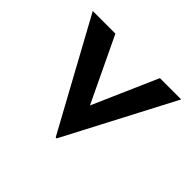

<svg xmlns="http://www.w3.org/2000/svg" viewBox="-107 -560 714 714"><g transform="rotate(45 250.0 -203.0)"><path d="M253 12 18 -418H137L292 -93L230 -96L371 -418H483L258 12Z"/></g></svg>

Font: Reem Kufi Fun
Style: Regular
Weight: 400
Designer: Khaled Hosny
Version: Version 1.005